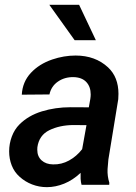

<svg xmlns="http://www.w3.org/2000/svg" viewBox="-20 -770 565 800"><path d="M309.6 -750 379.4 -602.5H291L185.5 -750ZM319.8 0Q316.9 -10.3 315.9 -24.9V-49.8Q283.7 -19.5 247.6 -4.9Q211.4 9.8 175.3 9.8Q143.1 9.8 113.8 -1.5Q84.5 -12.7 61.5 -33.7Q39.6 -53.2 28.8 -80.8Q18.1 -108.4 18.1 -139.2Q18.1 -171.4 29.3 -201.2Q40.5 -231 61 -251.5Q98.1 -288.6 154.3 -305.9Q210.4 -323.2 273.9 -323.2L350.1 -322.8L356.4 -358.4Q357.9 -368.2 357.9 -376.5Q357.9 -408.7 339.6 -428.2Q321.3 -447.8 286.1 -448.7Q249 -449.2 221.2 -429.9Q193.4 -410.6 186 -376.5L70.8 -375.5Q73.7 -428.7 108.4 -466.1Q143.1 -503.4 197.3 -522Q246.1 -538.6 294.9 -538.6Q377 -538.6 430.2 -489.3Q473.6 -448.7 473.6 -378.9Q473.6 -364.3 472.7 -356.4L431.6 -105.5L428.2 -65.4Q426.8 -36.1 435.5 -8.8L435.1 0ZM322.3 -148.4 340.3 -248.5 285.2 -249Q228.5 -248.5 185.5 -227.5Q142.6 -206.5 135.7 -156.2Q135.3 -152.8 135.3 -146Q135.3 -118.2 153.3 -101.8Q171.4 -85.4 201.2 -85Q236.3 -84 267.8 -101.3Q299.3 -118.7 322.3 -148.4Z"/></svg>

Font: Mardoto Medium
Style: Italic
Weight: 500
Italic angle: -12°
Designer: Christian Robertson, Vahan Hovhannisyan
Foundry: Google
Version: Version 1.000